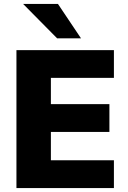

<svg xmlns="http://www.w3.org/2000/svg" viewBox="-20 -961 654 981"><path d="M64 0V-705H562V-563H240V-429H539V-287H240V-142H562V0ZM272 -765 98 -941H276L394 -765Z"/></svg>

Font: Nunito Sans 12pt ExtraLight 12pt Black
Style: Regular
Weight: 900
Version: Version 3.101;gftools[0.9.27]